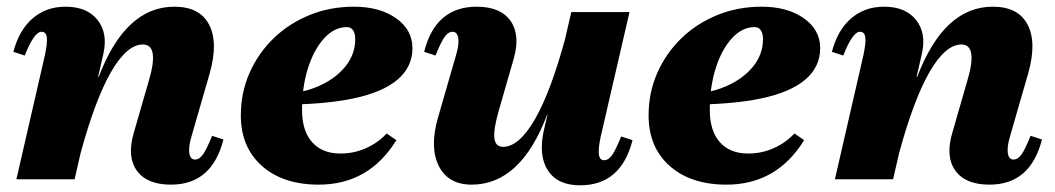

<svg xmlns="http://www.w3.org/2000/svg" viewBox="-20 -536 3155 574"><path d="M491 16Q419 16 389 -26Q359 -68 380 -139L425 -295Q457 -403 407 -403Q383 -403 359 -382Q335 -361 311.5 -320Q288 -279 265.5 -219Q243 -159 222 -82H167V-306H275Q355 -516 501 -516Q577 -516 605 -462.5Q633 -409 607 -317L553 -130Q543 -97 546 -78Q549 -59 563 -59Q576 -59 587 -74.5Q598 -90 614 -130L648 -119Q631 -52 592 -18Q553 16 491 16ZM29 0 114 -370Q122 -407 120 -424Q118 -441 104 -441Q82 -441 54 -370L20 -381Q37 -446 77.5 -481Q118 -516 176 -516Q240 -516 271.5 -476.5Q303 -437 289 -375L203 0Z M933 16Q826 16 763 -40Q700 -96 700 -191Q700 -259 726 -318Q752 -377 798 -421.5Q844 -466 905.5 -491Q967 -516 1038 -516Q1115 -516 1164 -481.5Q1213 -447 1213 -392Q1213 -336 1168.5 -298Q1124 -260 1035.5 -241.5Q947 -223 813 -223V-255Q877 -255 929 -277Q981 -299 1011.5 -336Q1042 -373 1042 -419Q1042 -436 1035.5 -445.5Q1029 -455 1017 -455Q980 -455 949.5 -422Q919 -389 901 -333Q883 -277 883 -207Q883 -145 913 -111Q943 -77 998 -77Q1038 -77 1074 -93Q1110 -109 1136 -137L1165 -117Q1083 16 933 16Z M1390 16Q1320 16 1292 -39.5Q1264 -95 1289 -183L1343 -370Q1353 -403 1350 -422Q1347 -441 1333 -441Q1320 -441 1309 -425.5Q1298 -410 1282 -370L1248 -381Q1265 -449 1304.5 -482.5Q1344 -516 1405 -516Q1476 -516 1506 -474Q1536 -432 1516 -361L1471 -205Q1455 -149 1458 -123Q1461 -97 1484 -97Q1508 -97 1532 -118Q1556 -139 1579.5 -180Q1603 -221 1625.5 -281Q1648 -341 1669 -418H1724V-194H1616Q1537 16 1390 16ZM1714 18Q1647 18 1618 -26.5Q1589 -71 1606 -147L1688 -500H1862L1776 -128Q1768 -91 1770.5 -74Q1773 -57 1786 -57Q1799 -57 1810 -72.5Q1821 -88 1837 -128L1871 -117Q1854 -50 1815 -16Q1776 18 1714 18Z M2152 16Q2045 16 1982 -40Q1919 -96 1919 -191Q1919 -259 1945 -318Q1971 -377 2017 -421.5Q2063 -466 2124.5 -491Q2186 -516 2257 -516Q2334 -516 2383 -481.5Q2432 -447 2432 -392Q2432 -336 2387.5 -298Q2343 -260 2254.5 -241.5Q2166 -223 2032 -223V-255Q2096 -255 2148 -277Q2200 -299 2230.5 -336Q2261 -373 2261 -419Q2261 -436 2254.5 -445.5Q2248 -455 2236 -455Q2199 -455 2168.5 -422Q2138 -389 2120 -333Q2102 -277 2102 -207Q2102 -145 2132 -111Q2162 -77 2217 -77Q2257 -77 2293 -93Q2329 -109 2355 -137L2384 -117Q2302 16 2152 16Z M2938 16Q2866 16 2836 -26Q2806 -68 2827 -139L2872 -295Q2904 -403 2854 -403Q2830 -403 2806 -382Q2782 -361 2758.5 -320Q2735 -279 2712.5 -219Q2690 -159 2669 -82H2614V-306H2722Q2802 -516 2948 -516Q3024 -516 3052 -462.5Q3080 -409 3054 -317L3000 -130Q2990 -97 2993 -78Q2996 -59 3010 -59Q3023 -59 3034 -74.5Q3045 -90 3061 -130L3095 -119Q3078 -52 3039 -18Q3000 16 2938 16ZM2476 0 2561 -370Q2569 -407 2567 -424Q2565 -441 2551 -441Q2529 -441 2501 -370L2467 -381Q2484 -446 2524.5 -481Q2565 -516 2623 -516Q2687 -516 2718.5 -476.5Q2750 -437 2736 -375L2650 0Z"/></svg>

Font: Platypi Light ExtraBold
Style: Italic
Weight: 800
Italic angle: -13°
Version: Version 1.200